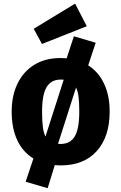

<svg xmlns="http://www.w3.org/2000/svg" viewBox="-20 -876 655 1037"><path d="M307.7 -562.6Q324.1 -562.6 340 -561L379 -680L496.9 -645.1L456.4 -523.1Q512.8 -487.2 542.6 -423.1Q572.3 -359 572.3 -273.8Q572.3 -137.4 502.6 -60Q432.8 17.4 307.7 17.4Q291.3 17.4 275.9 15.9L237.4 140.5L118.5 105.6L160.5 -20Q103.6 -54.4 73.3 -118.7Q43.1 -183.1 43.1 -272.8Q43.1 -359.5 74.6 -424.6Q106.2 -489.7 165.4 -526.2Q224.6 -562.6 307.7 -562.6ZM307.7 -446.2Q255.9 -446.2 231.5 -405.1Q207.2 -364.1 207.2 -272.8Q207.2 -224.6 211.3 -191.8Q215.4 -159 225.6 -138.5L324.1 -445.6Q316.4 -446.2 307.7 -446.2ZM408.2 -273.8Q408.2 -319.5 404.4 -351.3Q400.5 -383.1 390.8 -403.1L293.3 -99Q300 -98.5 307.7 -98.5Q359.5 -98.5 383.8 -139.5Q408.2 -180.5 408.2 -273.8ZM385.6 -856.4 448.7 -734.4 206.7 -638.5 162.1 -720.5Z"/></svg>

Font: Fira Code
Style: Bold
Weight: 700
Monospace: yes
Designer: Carrois Corporate, Edenspiekermann AG, Nikita Prokopov
Foundry: Carrois Corporate, Edenspiekermann AG, Nikita Prokopov
Version: Version 6.000; ttfautohint (v1.8.2) -l 8 -r 50 -G 200 -x 14 